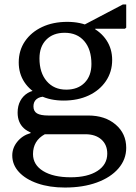

<svg xmlns="http://www.w3.org/2000/svg" viewBox="-20 -590 608 861"><path d="M271 251Q202 251 148.5 232.5Q95 214 65 181.5Q35 149 35 107Q35 73 58 45Q81 17 117 7V-21H181V12Q128 41 128 101Q128 149 173.5 177Q219 205 297 205Q373 205 417 176.5Q461 148 461 99Q461 59 434.5 35.5Q408 12 363 12H166Q117 12 88 -14Q59 -40 59 -85Q59 -115 71 -137.5Q83 -160 104.5 -173Q126 -186 154 -186L183 -157Q158 -157 144 -145.5Q130 -134 130 -113Q130 -91 146 -81.5Q162 -72 197 -72H376Q451 -72 498.5 -31.5Q546 9 546 73Q546 125 511 165.5Q476 206 414 228.5Q352 251 271 251ZM265 -139Q206 -139 160.5 -161Q115 -183 89.5 -221.5Q64 -260 64 -310Q64 -364 92 -405Q120 -446 169 -469Q218 -492 282 -492Q341 -492 386.5 -470Q432 -448 457.5 -409.5Q483 -371 483 -321Q483 -268 455 -226.5Q427 -185 378 -162Q329 -139 265 -139ZM277 -188Q329 -188 359.5 -219Q390 -250 390 -303Q390 -368 358 -405.5Q326 -443 270 -443Q218 -443 187.5 -412Q157 -381 157 -328Q157 -264 189.5 -226Q222 -188 277 -188ZM310 -454 531 -570H546V-466L540 -461H407V-454Z"/></svg>

Font: Platypi Light
Style: Regular
Weight: 300
Designer: David Sargent
Foundry: Bolt Cutter Type
Version: Version 1.200